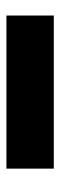

<svg xmlns="http://www.w3.org/2000/svg" viewBox="190 -266 191 612"><g transform="rotate(-90 286.0 39.5)"><path d="M542 -36V115H54V-36Z"/></g></svg>

Font: SUIT Heavy
Style: Regular
Weight: 900
Designer: Sunn Youn; Korean Glyphs from Source Han Sans (Sandoll Communications; Soo-young Jang, Joo-yeon Kang)
Foundry: Sunn
Version: Version 1.006